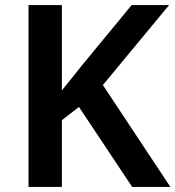

<svg xmlns="http://www.w3.org/2000/svg" viewBox="-20 -734 689 754"><path d="M649 0 384 -400 644 -714H497L304 -480C277 -446 250 -412 223 -379V-714H92V0H223V-262L290 -314L499 0Z"/></svg>

Font: Noto Sans Thaana SemiBold
Style: Regular
Weight: 600
Designer: David Williams
Foundry: Google Inc.
Version: Version 3.001